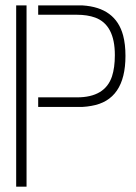

<svg xmlns="http://www.w3.org/2000/svg" viewBox="-20 -704 513 724"><path d="M41 0V-683.6H80.1V0ZM124 -300.8V-336.9H270.5Q376 -336.9 402.3 -416Q413.1 -449.2 413.1 -496.1Q413.1 -610.4 338.9 -637.7Q309.6 -648.4 269.5 -648.4H124V-683.6H291Q416 -675.8 444.3 -570.3Q453.1 -537.1 453.1 -493.2Q453.1 -326.2 324.2 -304.7Q308.6 -301.8 291 -300.8Z"/></svg>

Font: Post No Bills Jaffna Light
Style: Regular
Weight: 300
Designer: Kosala Senevirathne, Siva Puranthara, Lasantha Premarathna, Tharique Azeez
Foundry: Mooniak
Version: Version 1.220 ; ttfautohint (v1.6)